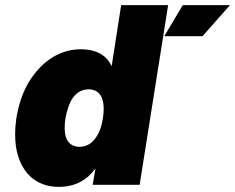

<svg xmlns="http://www.w3.org/2000/svg" viewBox="-20 -720 916 748"><path d="M415 -462C396 -503 358 -528 294 -528C197 -528 127 -462 87 -391C64 -349 52 -307 44 -262C41 -241 39 -218 39 -195C39 -180 40 -165 42 -150C57 -52 116 8 209 8C276 8 321 -21 352 -64L341 0H524L635 -700H452ZM692 -700 620 -579H769L876 -700ZM352 -182C337 -161 316 -148 290 -148C262 -148 246 -163 239 -180C234 -192 232 -206 232 -222C232 -234 233 -246 235 -259C239 -282 249 -319 264 -339C279 -360 299 -372 326 -372C351 -372 367 -360 376 -341C381 -329 384 -314 384 -297C384 -286 383 -273 381 -259C375 -224 366 -201 352 -182Z"/></svg>

Font: Arthouse Owned Black
Style: Italic
Weight: 900
Italic angle: -10°
Designer: Jeremy Tribby
Foundry: Tribby Type
Version: Version 1.000;PS 001.000;hotconv 1.0.88;makeotf.lib2.5.64775